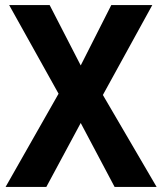

<svg xmlns="http://www.w3.org/2000/svg" viewBox="-20 -734 638 754"><path d="M595 0 384 -361 578 -714H417L297 -477L175 -714H16L210 -366L2 0H162L297 -251L430 0Z"/></svg>

Font: Noto Sans Myanmar UI SemiCondensed
Style: Bold
Weight: 700
Width: 4
Designer: Monotype Design Team
Foundry: Monotype Imaging Inc.
Version: Version 2.103